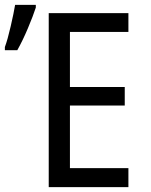

<svg xmlns="http://www.w3.org/2000/svg" viewBox="-35 -768 618 788"><path d="M36 -562Q58 -601 79.5 -652Q101 -703 112 -737V-748H27Q22 -717 9 -660.5Q-4 -604 -15 -575V-562ZM492 -78H252V-335H477V-411H252V-637H492V-714H165V0H492Z"/></svg>

Font: Noto Sans Display SemiCondensed
Style: Regular
Weight: 400
Width: 4
Designer: Monotype Design team
Foundry: Monotype Imaging Inc.
Version: 1.000